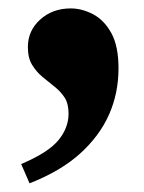

<svg xmlns="http://www.w3.org/2000/svg" viewBox="-20 -210 336 447"><path d="M48.8 216.8 29.3 171.9Q91.8 145.5 115.7 116.7Q139.6 87.9 139.6 54.7Q139.6 31.2 130.4 17.1Q121.1 2.9 106.9 -8.3Q92.8 -19.5 78.6 -31.2Q64.5 -43 54.7 -59.1Q44.9 -75.2 44.9 -100.6Q44.9 -138.7 73.7 -164.6Q102.5 -190.4 144.5 -190.4Q170.9 -190.4 196.8 -176.8Q222.7 -163.1 239.3 -132.8Q255.9 -102.5 255.9 -50.8Q255.9 6.8 233.9 56.6Q211.9 106.4 166.5 147.5Q121.1 188.5 48.8 216.8Z"/></svg>

Font: Crimson Pro ExtraBold
Style: Regular
Weight: 800
Designer: Jacques Le Bailly
Foundry: Baron von Fonthausen
Version: Version 1.003